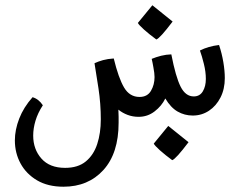

<svg xmlns="http://www.w3.org/2000/svg" viewBox="-20 -435 913 731"><path d="M221.7 275.9Q162.6 275.9 121.3 251.7Q80.1 227.5 58.3 187.5Q36.6 147.5 36.6 99.6Q36.6 59.1 53.2 16.4Q69.8 -26.4 104 -64.9Q127.4 -58.1 143.1 -34.2Q124 -4.9 115.2 24.4Q106.4 53.7 106.4 81.1Q106.4 133.3 137.7 168.7Q168.9 204.1 228 204.1Q276.9 204.1 306.6 179.7Q336.4 155.3 350.1 113.5Q363.8 71.8 363.8 19.5Q363.8 -40 355 -97.9Q346.2 -155.8 339.8 -194.3Q354.5 -201.2 372.3 -206.1Q390.1 -210.9 413.1 -212.4Q431.2 -137.7 452.4 -101.8Q473.6 -65.9 511.2 -65.9Q541 -65.9 554.7 -89.1Q568.4 -112.3 568.4 -141.6Q568.4 -155.8 564 -178.7Q562.5 -188 560.8 -196Q559.1 -204.1 557.6 -210.9Q574.2 -217.8 593.5 -222.7Q612.8 -227.5 632.3 -228Q648.9 -142.1 667.7 -105Q686.5 -67.9 717.8 -67.9Q740.7 -67.9 752.2 -87.2Q763.7 -106.4 763.7 -134.3Q763.7 -161.6 756.3 -191.4Q749 -221.2 741.2 -242.7Q772.9 -258.8 814 -263.7Q824.7 -231.9 830.3 -198.5Q835.9 -165 835.9 -137.7Q835.9 -96.2 819.6 -64Q803.2 -31.7 775.6 -13.4Q748 4.9 713.9 4.9Q682.6 4.9 656.2 -10.3Q629.9 -25.4 609.4 -60.1Q595.7 -31.7 568.8 -11Q542 9.8 507.8 9.8Q485.4 9.8 465.8 2.4Q446.3 -4.9 430.7 -17.6Q431.6 -3.9 431.6 10Q431.6 23.9 431.6 32.2Q431.6 148.4 373.8 212.2Q315.9 275.9 221.7 275.9ZM635.7 174.8Q608.4 154.8 588.6 137Q568.8 119.1 565.4 111.8L620.6 44.4L697.8 106.4Q649.4 170.4 635.7 174.8ZM575.2 -284.7Q547.9 -304.7 528.1 -322.5Q508.3 -340.3 504.9 -347.7L560.1 -415L637.2 -353Q588.9 -289.1 575.2 -284.7Z"/></svg>

Font: Harmattan Medium
Style: Regular
Weight: 500
Designer: George W. Nuss III and SIL International
Foundry: SIL International
Version: Version 4.000